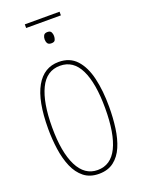

<svg xmlns="http://www.w3.org/2000/svg" viewBox="-186 -1093 871 1184"><g transform="rotate(-20 250.0 -501.5)"><path d="M251 10Q192 10 153 -21Q114 -52 91.5 -104.5Q69 -157 59.5 -223Q50 -289 50 -358Q50 -541 102 -632.5Q154 -724 251 -724Q324 -724 367.5 -676.5Q411 -629 430.5 -546.5Q450 -464 450 -358Q450 -286 441 -219.5Q432 -153 410 -101.5Q388 -50 349 -20Q310 10 251 10ZM251 -15Q338 -15 381 -103Q424 -191 424 -358Q424 -522 381 -610.5Q338 -699 251 -699Q162 -699 119 -609.5Q76 -520 76 -358Q76 -195 121 -105Q166 -15 251 -15ZM250 -847Q231 -847 224.5 -858Q218 -869 218 -884Q218 -898 224.5 -909.5Q231 -921 250 -921Q268 -921 274 -909.5Q280 -898 280 -884Q280 -871 275 -859Q270 -847 250 -847ZM135 -989V-1013H363V-989Z"/></g></svg>

Font: Noto Sans Mono ExtraCondensed Thin
Style: Regular
Weight: 100
Width: 2
Designer: Monotype Design Team
Foundry: Monotype Imaging Inc.
Version: Version 2.014; ttfautohint (v1.8.4.7-5d5b)